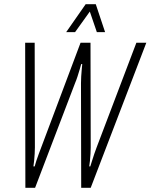

<svg xmlns="http://www.w3.org/2000/svg" viewBox="-20 -888 712 908"><path d="M100 0 99 -686H144L145 -191Q145 -177 144 -160.5Q143 -144 141.5 -128Q140 -112 138 -101H144Q147 -112 152 -128Q157 -144 163.5 -160.5Q170 -177 175 -191L361 -686H408L409 -191Q409 -177 408 -160.5Q407 -144 405.5 -128Q404 -112 402 -101H407Q411 -112 415.5 -128Q420 -144 426 -160.5Q432 -177 437 -191L625 -686H672L409 0H364L363 -495Q363 -509 364 -526Q365 -543 366.5 -558.5Q368 -574 369 -585H364Q361 -574 356.5 -558.5Q352 -543 346.5 -526Q341 -509 335 -495L146 0ZM293 -736 385 -868H433L477 -736H438L397 -856H421L335 -736Z"/></svg>

Font: Archivo ExtraCondensed Thin
Style: Italic
Weight: 250
Width: 2
Italic angle: -10°
Designer: Hector Gatti
Foundry: Omnibus-Type
Version: Version 2.001